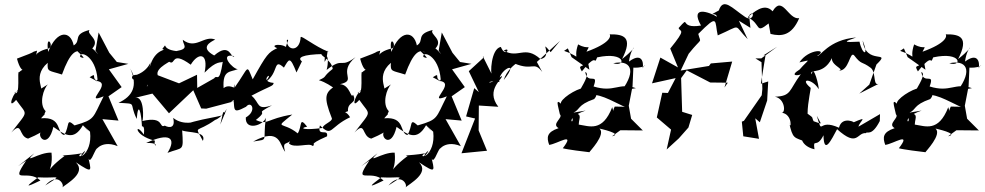

<svg xmlns="http://www.w3.org/2000/svg" viewBox="-20 -674 4706 917"><path d="M159 -240C213 -226 123 -302 208 -374C204 -329 215 -338 276 -318C315 -426 345 -441 373 -423C304 -456 419 -379 363 -402C357 -434 437 -412 446 -294C430 -283 482 -267 408 -305C450 -332 408 -297 452 -285C508 -268 377 -174 475 -214C421 -108 436 -104 336 -75C294 -113 314 -74 287 -29C248 -37 279 -118 176 -109C212 -151 179 -101 198 -143C164 -177 188 -252 209 -271ZM72 -245C48 -247 8 -140 57 -197C111 -119 119 -152 34 -41C89 -99 67 -23 114 -12C212 -53 204 -73 177 -46C153 -23 209 42 235 -68C288 -31 332 2 376 -76C403 -45 410 -42 380 -72L410 -45C424 71 329 96 387 45C367 96 328 61 402 52C313 72 257 65 288 71C172 158 237 162 226 55C166 52 86 115 144 58L66 120L105 93C23 214 112 130 173 188C91 228 108 214 162 173C257 179 284 155 196 212C258 142 294 216 275 223C298 203 395 152 342 101C428 158 416 144 399 66C408 131 431 42 443 35C427 63 454 -12 542 24L469 -105L546 -98L498 -214L561 -258L500 -343L593 -369L538 -378L502 -422L451 -519L436 -432C473 -381 412 -465 416 -438C467 -485 388 -510 408 -531C324 -510 370 -480 332 -457C317 -529 252 -532 210 -426C196 -524 244 -450 210 -442C131 -424 149 -380 157 -432C117 -421 175 -436 61 -394C86 -300 111 -365 71 -329C60 -342 80 -210 49 -231Z M1083 -187 1119 -215C1142 -231 1081 -282 1048 -253C1042 -342 1080 -328 1116 -344C1093 -342 1022 -423 1099 -406C1083 -388 1081 -477 1003 -409C933 -447 984 -473 1008 -485C954 -507 915 -435 853 -484C853 -460 887 -441 822 -430C743 -440 785 -478 755 -440C784 -431 719 -448 694 -350C705 -420 709 -345 634 -317C574 -316 654 -251 602 -347C640 -263 613 -214 546 -183C640 -177 593 -187 633 -106C640 -195 655 -136 658 -70C658 -70 673 -78 667 -31C624 -95 616 -27 720 -2C710 43 756 6 678 9C786 -42 826 -18 780 56C855 27 857 53 850 -51C879 -39 968 -48 949 -1C908 -82 913 -33 1010 -103C991 -98 1029 -97 1063 -154L1032 -79L1046 -139C1088 -119 975 -118 866 -81C928 -102 860 -68 807 -111C819 -62 789 -62 767 -74C737 -59 768 -121 660 -96C665 -102 671 -216 626 -207L708 -227L787 -133L903 -243L941 -156L965 -155L1128 -198ZM683 -262C678 -256 681 -292 771 -284C684 -323 766 -365 788 -379C821 -358 793 -436 891 -365C927 -425 977 -423 957 -327C1016 -388 1035 -372 1044 -379C1027 -269 1017 -322 1003 -300L922 -254L921 -317L835 -276L730 -316L695 -289Z M1422 -381C1399 -398 1420 -414 1527 -416C1486 -418 1564 -394 1569 -345C1516 -303 1547 -311 1503 -291C1570 -271 1612 -211 1585 -266C1533 -233 1523 -215 1565 -109C1570 -94 1518 -78 1522 -63C1433 -51 1406 -61 1447 -69C1407 -120 1424 -71 1402 -37C1328 -97 1285 -53 1376 -127C1252 -107 1261 -74 1202 -101C1273 -157 1183 -120 1279 -171C1202 -145 1223 -183 1181 -217C1276 -267 1284 -261 1287 -278C1205 -285 1303 -349 1245 -280C1315 -325 1282 -400 1336 -351C1361 -393 1364 -408 1396 -328ZM1360 11C1385 37 1460 6 1472 23C1499 13 1437 23 1542 -23C1549 -64 1493 -16 1508 -75C1568 -17 1551 -66 1652 -114C1619 -171 1573 -115 1642 -143C1638 -191 1689 -177 1666 -222C1656 -197 1653 -269 1604 -272C1690 -291 1588 -324 1678 -401C1601 -343 1624 -406 1540 -340C1558 -410 1529 -430 1530 -379C1546 -394 1542 -448 1548 -427C1484 -452 1421 -505 1416 -497C1412 -422 1347 -432 1350 -483C1372 -493 1323 -438 1361 -435C1338 -473 1260 -460 1304 -444C1262 -424 1254 -416 1187 -295C1155 -371 1172 -356 1100 -255C1102 -294 1098 -252 1090 -238C1107 -155 1079 -124 1155 -164C1181 -196 1208 -144 1154 -113C1150 -48 1237 -74 1250 -112C1233 7 1267 -11 1189 2C1321 -70 1316 23 1342 51C1322 -16 1366 36 1381 -34Z M1798 -240C1852 -226 1762 -302 1847 -374C1843 -329 1854 -338 1915 -318C1954 -426 1984 -441 2012 -423C1943 -456 2058 -379 2002 -402C1996 -434 2076 -412 2085 -294C2069 -283 2121 -267 2047 -305C2089 -332 2047 -297 2091 -285C2147 -268 2016 -174 2114 -214C2060 -108 2075 -104 1975 -75C1933 -113 1953 -74 1926 -29C1887 -37 1918 -118 1815 -109C1851 -151 1818 -101 1837 -143C1803 -177 1827 -252 1848 -271ZM1711 -245C1687 -247 1647 -140 1696 -197C1750 -119 1758 -152 1673 -41C1728 -99 1706 -23 1753 -12C1851 -53 1843 -73 1816 -46C1792 -23 1848 42 1874 -68C1927 -31 1971 2 2015 -76C2042 -45 2049 -42 2019 -72L2049 -45C2063 71 1968 96 2026 45C2006 96 1967 61 2041 52C1952 72 1896 65 1927 71C1811 158 1876 162 1865 55C1805 52 1725 115 1783 58L1705 120L1744 93C1662 214 1751 130 1812 188C1730 228 1747 214 1801 173C1896 179 1923 155 1835 212C1897 142 1933 216 1914 223C1937 203 2034 152 1981 101C2067 158 2055 144 2038 66C2047 131 2070 42 2082 35C2066 63 2093 -12 2181 24L2108 -105L2185 -98L2137 -214L2200 -258L2139 -343L2232 -369L2177 -378L2141 -422L2090 -519L2075 -432C2112 -381 2051 -465 2055 -438C2106 -485 2027 -510 2047 -531C1963 -510 2009 -480 1971 -457C1956 -529 1891 -532 1849 -426C1835 -524 1883 -450 1849 -442C1770 -424 1788 -380 1796 -432C1756 -421 1814 -436 1700 -394C1725 -300 1750 -365 1710 -329C1699 -342 1719 -210 1688 -231Z M2610 -425C2549 -497 2626 -402 2561 -392C2486 -460 2456 -392 2386 -432C2422 -455 2396 -393 2372 -450C2324 -441 2321 -317 2330 -317L2286 -405L2292 -401L2219 -334L2267 -234L2245 -253L2206 -118L2249 -108L2184 58L2306 46L2266 -51L2267 -170L2360 -164C2296 -246 2385 -300 2377 -311C2297 -252 2301 -298 2365 -282C2353 -335 2471 -399 2386 -292C2411 -377 2523 -406 2437 -371C2526 -333 2529 -385 2570 -330L2544 -378L2655 -479L2649 -472Z M2710 -401 2795 -341 2787 -384C2765 -345 2736 -371 2759 -333C2838 -432 2814 -354 2832 -400C2970 -430 2971 -352 2909 -372C2990 -389 3023 -341 2949 -241L3017 -253C2934 -282 2915 -230 2815 -261C2841 -332 2786 -266 2775 -330C2801 -323 2756 -257 2754 -251C2706 -236 2635 -183 2666 -171C2629 -212 2646 -167 2654 -128C2672 -112 2611 -82 2648 -62C2591 -43 2590 -18 2603 18C2643 13 2731 -48 2668 34C2687 40 2776 51 2795 53C2794 51 2876 -32 2843 -60C2843 -60 2959 -35 2903 -23L2943 -52L3050 -51L2994 -107L2983 -169L3001 -262L3005 -351C3077 -348 3066 -381 3047 -345C3055 -351 3058 -435 2984 -380C2995 -467 3047 -467 2951 -392C3005 -497 2959 -511 2892 -510C2898 -501 2895 -468 2781 -427C2801 -468 2794 -432 2741 -462C2713 -382 2769 -398 2674 -431L2692 -443ZM2718 -136C2752 -150 2735 -172 2818 -201C2842 -229 2812 -224 2824 -220C2875 -216 2966 -155 2972 -164L2916 -165C2899 -133 2917 -123 2904 -162C2857 -41 2794 -72 2744 -79C2746 -120 2767 -127 2703 -141C2745 -57 2654 -104 2777 -146Z M3558 -601C3587 -632 3580 -565 3539 -593C3475 -636 3435 -688 3413 -624C3353 -591 3399 -620 3404 -594C3369 -616 3273 -650 3328 -552C3217 -534 3281 -607 3221 -540C3228 -520 3261 -540 3181 -442L3218 -352L3134 -399L3094 -276L3207 -301L3170 -230L3143 -231L3117 -113L3185 -55L3164 40L3222 -13L3268 -65L3286 -125L3238 -140L3233 -301L3260 -338L3372 -280L3456 -279L3440 -256L3477 -380L3375 -371L3366 -359L3231 -337L3269 -417C3337 -502 3327 -462 3315 -512C3414 -612 3392 -574 3408 -505C3528 -557 3479 -559 3551 -487L3509 -575L3564 -541Z M3660 -512C3712 -499 3761 -503 3797 -587C3744 -579 3717 -700 3670 -620C3629 -665 3576 -611 3551 -592C3618 -558 3585 -509 3651 -562ZM3692 -451 3616 -395H3588L3617 -377L3621 -249L3618 -219L3533 -97L3523 -93L3530 -23L3605 -11L3587 -109L3609 -90L3644 -194L3649 -285L3614 -274L3636 -409L3627 -410Z M4132 -270 4166 -366C4242 -439 4115 -358 4100 -481C4132 -401 4098 -412 4085 -475C4006 -471 4008 -474 4069 -495C3937 -485 3895 -400 3883 -407C3940 -440 3842 -443 3798 -376C3858 -389 3843 -393 3799 -342C3746 -309 3796 -312 3805 -320C3747 -242 3761 -215 3681 -212C3731 -203 3734 -128 3710 -136C3771 -132 3757 -37 3748 -92C3767 -6 3772 -20 3832 5C3803 -53 3790 21 3870 39C3862 -18 3880 39 3913 -28C3915 69 3951 -7 3978 -57C4078 33 4072 -43 4116 -38C4120 -50 4142 -18 4182 -96L4183 -129L4080 -69C4086 -96 4133 -123 4055 -89C4075 -85 4002 -125 3987 -64C3882 -112 3912 -17 3881 -121C3903 -77 3913 -79 3866 -95C3855 -115 3870 -108 3837 -131C3837 -187 3856 -260 3851 -255C3794 -304 3862 -298 3890 -248C3893 -258 3865 -373 3857 -319C3839 -351 3921 -305 3961 -415C3925 -366 4025 -343 3985 -337C4036 -332 4038 -431 4059 -410C4097 -361 4092 -385 4140 -349C4167 -324 4146 -254 4183 -277L4084 -227Z M4315 -401 4400 -341 4392 -384C4370 -345 4341 -371 4364 -333C4443 -432 4419 -354 4437 -400C4575 -430 4576 -352 4514 -372C4595 -389 4628 -341 4554 -241L4622 -253C4539 -282 4520 -230 4420 -261C4446 -332 4391 -266 4380 -330C4406 -323 4361 -257 4359 -251C4311 -236 4240 -183 4271 -171C4234 -212 4251 -167 4259 -128C4277 -112 4216 -82 4253 -62C4196 -43 4195 -18 4208 18C4248 13 4336 -48 4273 34C4292 40 4381 51 4400 53C4399 51 4481 -32 4448 -60C4448 -60 4564 -35 4508 -23L4548 -52L4655 -51L4599 -107L4588 -169L4606 -262L4610 -351C4682 -348 4671 -381 4652 -345C4660 -351 4663 -435 4589 -380C4600 -467 4652 -467 4556 -392C4610 -497 4564 -511 4497 -510C4503 -501 4500 -468 4386 -427C4406 -468 4399 -432 4346 -462C4318 -382 4374 -398 4279 -431L4297 -443ZM4323 -136C4357 -150 4340 -172 4423 -201C4447 -229 4417 -224 4429 -220C4480 -216 4571 -155 4577 -164L4521 -165C4504 -133 4522 -123 4509 -162C4462 -41 4399 -72 4349 -79C4351 -120 4372 -127 4308 -141C4350 -57 4259 -104 4382 -146Z"/></svg>

Font: Charger Distortion
Style: 2It
Weight: 400
Designer: Jasper
Foundry: Cannot Into Space Fonts
Version: Version 0.98